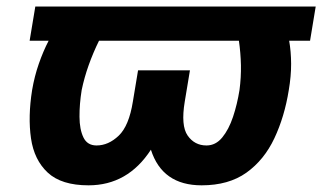

<svg xmlns="http://www.w3.org/2000/svg" viewBox="-20 -548 970 578"><path d="M930.4 -528.4 913.4 -425.4H850.5Q856.2 -393.1 856.4 -356Q856.5 -318.9 849.4 -277Q836.6 -196.7 805.9 -131.6Q775.2 -66.4 721.8 -28.2Q668.3 9.9 587 9.9Q468.4 9.9 434.3 -97.3Q364.7 9.9 246.4 9.9Q165.1 9.9 123.9 -28.2Q82.7 -66.4 73.3 -131.6Q63.9 -196.7 76.7 -277Q83.8 -318.5 96.8 -355.8Q109.7 -393.1 126.4 -425.4H69.2L86.3 -528.4ZM278.1 -425.4Q260.3 -389.2 247 -351.9Q233.7 -314.6 225.9 -277Q219.1 -234.7 219.3 -196.6Q219.5 -158.4 231.2 -134.2Q242.9 -110.1 270.6 -110.1Q306.5 -110.1 337.4 -139.6Q368.3 -169 380 -242.2L395.6 -336.3H551.8L536.2 -242.2Q524.1 -169.7 544.9 -139.9Q565.7 -110.1 601.6 -110.1Q629.3 -110.1 649 -134.1Q668.7 -158 681.5 -196.2Q694.2 -234.4 701 -277Q706 -314.6 705.3 -351.7Q704.5 -388.8 699.2 -425.4Z"/></svg>

Font: Inter UI
Style: Bold Italic
Weight: 700
Italic angle: 9.39999°
Designer: Rasmus Andersson
Foundry: rsms
Version: 3.2;8d6f07862